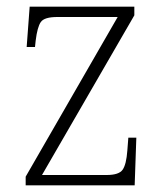

<svg xmlns="http://www.w3.org/2000/svg" viewBox="-20 -556 493 576"><path d="M57 0V-26L333 -505H152Q113 -505 102.5 -490Q92 -475 87 -434L85 -415H60L69 -536H383V-510L106 -31H300Q337 -31 348 -47Q359 -63 362 -104L365 -143H389L384 0Z"/></svg>

Font: Noto Serif Tamil SemiCondensed ExtraLight
Style: Italic
Weight: 200
Width: 4
Italic angle: -12°
Designer: Indian Type Foundry, Tom Grace, and the Monotype Design Team
Foundry: Monotype Imaging Inc.
Version: Version 2.003; ttfautohint (v1.8.4.7-5d5b)